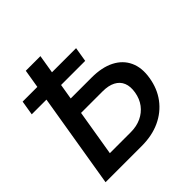

<svg xmlns="http://www.w3.org/2000/svg" viewBox="-190 -881 1033 1033"><g transform="rotate(-45 326.5 -364.0)"><path d="M187 -451.2H379.9Q459 -451.2 511.7 -424.1Q564.5 -397 587.4 -347.2Q610.4 -297.4 599.1 -229.5Q587.9 -159.2 549.3 -107.7Q510.7 -56.2 450 -28.1Q389.2 0 310.5 0H35.2L155.8 -727.5H267.1L162.1 -94.2H321.3Q365.7 -94.2 400.9 -110.6Q436 -127 459 -157.2Q481.9 -187.5 488.8 -229Q495.6 -269.5 483.9 -298.1Q472.2 -326.7 443.1 -341.8Q414.1 -356.9 369.6 -356.9H171.9ZM12.7 -539.1 26.4 -622.1H433.1L419.4 -539.1Z"/></g></svg>

Font: Inter Medium
Style: Italic
Weight: 500
Italic angle: -9.3988°
Designer: Rasmus Andersson
Foundry: rsms
Version: Version 4.001;git-66647c0bb